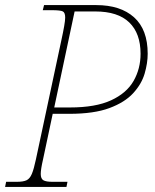

<svg xmlns="http://www.w3.org/2000/svg" viewBox="-33 -734 608 754"><path d="M-13 0 -9 -20H33Q58 -20 71 -26Q84 -32 92 -51Q100 -70 108 -108L208 -576Q215 -608 219 -631Q223 -654 223 -665Q223 -684 214 -689Q205 -694 170 -694H135L140 -714H345Q440 -714 493.5 -666Q547 -618 547 -523Q547 -486 535 -445Q523 -404 490 -368Q457 -332 396.5 -309.5Q336 -287 239 -287H174L136 -108Q127 -69 127 -51Q127 -32 137.5 -26Q148 -20 173 -20H232L228 0ZM242 -312Q342 -312 403 -340Q464 -368 491.5 -416Q519 -464 519 -523Q519 -603 474.5 -646Q430 -689 341 -689H260L180 -312Z"/></svg>

Font: Noto Serif Thin
Style: Italic
Weight: 100
Italic angle: -12°
Designer: Monotype Design Team
Foundry: Monotype Imaging Inc.
Version: Version 2.014; ttfautohint (v1.8.4.7-5d5b)